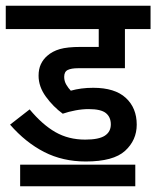

<svg xmlns="http://www.w3.org/2000/svg" viewBox="-20 -642 543 667"><path d="M288 -263Q266 -263 242 -258.5Q218 -254 198 -247Q165 -271 139.5 -306Q114 -341 114 -379Q114 -402 122 -419Q130 -436 144 -448Q162 -464 188 -471.5Q214 -479 260 -479H323V-541H0V-622H503V-541H414V-405H251Q228 -405 215.5 -399Q203 -393 203 -375Q203 -360 210.5 -347.5Q218 -335 226 -327Q244 -332 263 -334.5Q282 -337 304 -337Q379 -337 417 -302Q455 -267 455 -209Q455 -155 414.5 -118Q374 -81 278 -81Q198 -81 133.5 -114Q69 -147 15 -209L83 -262Q127 -209 172.5 -183Q218 -157 276 -157Q323 -157 344 -170.5Q365 -184 365 -210Q365 -235 348 -249Q331 -263 288 -263ZM50 -70H450V5H50Z"/></svg>

Font: Noto Sans Condensed Medium
Style: Italic
Weight: 500
Width: 3
Italic angle: -12°
Designer: Monotype Design Team
Foundry: Monotype Imaging Inc.
Version: Version 2.013; ttfautohint (v1.8.4.7-5d5b)